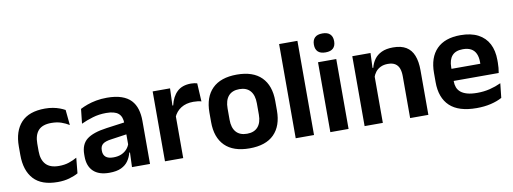

<svg xmlns="http://www.w3.org/2000/svg" viewBox="-57 -998 3548 1327"><g transform="rotate(-10 1716.5 -334.5)"><path d="M260.5 12.5Q147 12.5 92.2 -47.5Q37.5 -107.5 37.5 -216V-276Q37.5 -384 92.5 -443.5Q147.5 -503 260.5 -503Q290 -503 315.8 -498.2Q341.5 -493.5 362.8 -485.5Q384 -477.5 400 -468.5L410.5 -361Q386 -376.5 355.8 -387Q325.5 -397.5 286 -397.5Q224 -397.5 195.2 -365.8Q166.5 -334 166.5 -273.5V-220.5Q166.5 -160.5 196.2 -128Q226 -95.5 288 -95.5Q327.5 -95.5 358 -105.8Q388.5 -116 415 -131L404.5 -23Q380 -9 343 1.8Q306 12.5 260.5 12.5Z M783 0 787.5 -120 784 -131V-284.5L783.5 -306.5Q783.5 -354.5 757.2 -377Q731 -399.5 671.5 -399.5Q621 -399.5 576.8 -386.2Q532.5 -373 495 -355.5L506 -457.5Q528 -469 556.2 -479.2Q584.5 -489.5 619.5 -496Q654.5 -502.5 695 -502.5Q755 -502.5 796.5 -488.2Q838 -474 862.8 -447.5Q887.5 -421 898.5 -384.2Q909.5 -347.5 909.5 -303V0ZM622.5 11.5Q549.5 11.5 511.2 -25Q473 -61.5 473 -129V-143Q473 -214.5 517 -248.8Q561 -283 656.5 -296L795.5 -315L803 -232.5L675 -214Q633 -208.5 615.2 -194Q597.5 -179.5 597.5 -151.5V-146.5Q597.5 -119 614.8 -103.8Q632 -88.5 669 -88.5Q702 -88.5 725.5 -99Q749 -109.5 764.2 -126.8Q779.5 -144 786 -165.5L804 -102H782Q774 -70.5 756.2 -44.8Q738.5 -19 706.5 -3.8Q674.5 11.5 622.5 11.5Z M1139 -285 1106.5 -370.5H1137.5Q1151 -430 1186.5 -464Q1222 -498 1285 -498Q1298 -498 1308.5 -496.2Q1319 -494.5 1327.5 -492L1334.5 -364Q1323.5 -367.5 1309 -369.2Q1294.5 -371 1278.5 -371Q1227.5 -371 1191.8 -348.5Q1156 -326 1139 -285ZM1014.5 0V-490.5H1136.5L1131 -340L1142.5 -335.5V0Z M1607 13.5Q1493 13.5 1434.2 -45Q1375.5 -103.5 1375.5 -211.5V-278Q1375.5 -386.5 1434.2 -445.2Q1493 -504 1607 -504Q1720.5 -504 1779 -445.2Q1837.5 -386.5 1837.5 -278V-211.5Q1837.5 -103.5 1779.2 -45Q1721 13.5 1607 13.5ZM1607 -89Q1657 -89 1683.2 -119Q1709.5 -149 1709.5 -205V-284.5Q1709.5 -341.5 1683.2 -371.8Q1657 -402 1607 -402Q1556.5 -402 1530.2 -371.8Q1504 -341.5 1504 -284.5V-205Q1504 -149 1530.2 -119Q1556.5 -89 1607 -89Z M1932 0V-661H2060.5V0Z M2175 0V-490.5H2303V0ZM2239 -548.5Q2202.5 -548.5 2185.2 -565.8Q2168 -583 2168 -613.5V-616Q2168 -646.5 2185.2 -664Q2202.5 -681.5 2239 -681.5Q2275 -681.5 2292.5 -664Q2310 -646.5 2310 -616V-613.5Q2310 -582.5 2292.5 -565.5Q2275 -548.5 2239 -548.5Z M2735 0V-294.5Q2735 -325.5 2726.8 -348Q2718.5 -370.5 2699.5 -383Q2680.5 -395.5 2647.5 -395.5Q2618.5 -395.5 2596.8 -385Q2575 -374.5 2561.2 -356.8Q2547.5 -339 2540.5 -316.5L2520.5 -386.5H2544.5Q2552.5 -419 2571.2 -445Q2590 -471 2622.2 -486.2Q2654.5 -501.5 2703 -501.5Q2759.5 -501.5 2794.5 -480.2Q2829.5 -459 2846.2 -417Q2863 -375 2863 -313V0ZM2415.5 0V-490.5H2543.5L2538.5 -371L2543.5 -360.5V0Z M3200.5 12Q3074.5 12 3013 -46Q2951.5 -104 2951.5 -214V-278Q2951.5 -387 3009 -445.5Q3066.5 -504 3176 -504Q3250 -504 3299.5 -478Q3349 -452 3373.8 -404.2Q3398.5 -356.5 3398.5 -290V-272.5Q3398.5 -254.5 3396.8 -235.8Q3395 -217 3392 -200.5H3276Q3277.5 -228 3277.8 -252.8Q3278 -277.5 3278 -297.5Q3278 -332 3267 -356.2Q3256 -380.5 3233.5 -393Q3211 -405.5 3176 -405.5Q3124.5 -405.5 3100 -377Q3075.5 -348.5 3075.5 -296V-250.5L3076 -236V-197.5Q3076 -174.5 3083.2 -155Q3090.5 -135.5 3107.5 -121.2Q3124.5 -107 3152.8 -99Q3181 -91 3223.5 -91Q3269.5 -91 3311.2 -101.2Q3353 -111.5 3390.5 -129L3379.5 -28Q3346 -9.5 3300.8 1.2Q3255.5 12 3200.5 12ZM3019.5 -200.5V-285.5H3366V-200.5Z"/></g></svg>

Font: Anek Bangla SemiBold
Style: Regular
Weight: 600
Designer: Sulekha Rajkumar (Bangla), Yesha Goshar (Latin)
Foundry: Ek Type
Version: Version 1.003